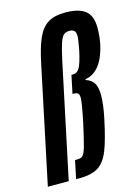

<svg xmlns="http://www.w3.org/2000/svg" viewBox="-126 -815 637 879"><g transform="rotate(-15 193.0 -375.0)"><path d="M273 -750Q335 -750 366 -726Q397 -702 397 -645Q397 -603 389 -565Q376 -506 349 -471.5Q322 -437 283 -431V-427Q309 -419 321 -399.5Q333 -380 333 -342Q333 -299 320 -237Q299 -137 279.5 -88.5Q260 -40 228 -20Q196 0 138 0H123L141 -86H152Q170 -86 178.5 -95Q187 -104 195.5 -133.5Q204 -163 221 -240Q240 -331 240 -354Q240 -369 234.5 -375Q229 -381 216 -381H208L226 -467H234Q253 -467 264.5 -486Q276 -505 289 -564Q299 -617 299 -631Q299 -649 291.5 -656.5Q284 -664 269 -664Q252 -664 242 -655.5Q232 -647 223.5 -623Q215 -599 204 -549L88 0H-11L103 -541Q120 -625 139.5 -668.5Q159 -712 189.5 -731Q220 -750 273 -750Z"/></g></svg>

Font: Saira Ultra Condensed
Style: Bold Italic
Weight: 700
Width: 1
Italic angle: -12°
Designer: Hector Gatti with collaboration of the Omnibus-Type team
Foundry: Omnibus-Type
Version: Version 1.001; ttfautohint (v1.8)